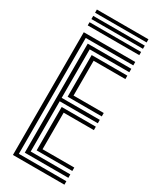

<svg xmlns="http://www.w3.org/2000/svg" viewBox="-236 -1016 890 1084"><g transform="rotate(30 208.5 -474.0)"><path d="M53.2 0V-800H388.8V-777.7H79V-22.3H388.8V0ZM156.2 -89.3V-372.2H378.8V-349.9H181.9V-111.6H388.8V-89.3ZM104.7 -44.6V-755.4H388.8V-733H130.4V-416.8H378.8V-394.5H130.4V-67H388.8V-44.6ZM156.2 -439.2V-710.7H388.8V-688.4H181.9V-461.5H378.8V-439.2ZM53.2 -927.4V-948.1H389.3V-927.4ZM53.2 -844.6V-865.3H389.3V-844.6ZM53.2 -886V-906.7H389.3V-886Z"/></g></svg>

Font: Big Shoulders Inline Text SC Thin
Style: Regular
Weight: 100
Designer: Patric King
Foundry: XO Type Co
Version: Version 2.002